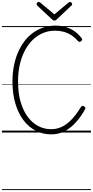

<svg xmlns="http://www.w3.org/2000/svg" viewBox="-20 -1382 968 2002"><path d="M513 19Q427 19 353.5 -18.5Q280 -56 225.5 -127.5Q171 -199 140.5 -301.5Q110 -404 110 -533Q110 -619 125 -695.5Q140 -772 168 -836.5Q196 -901 235.5 -953Q275 -1005 325 -1040.5Q375 -1076 434 -1095.5Q493 -1115 558 -1115Q613 -1115 662 -1101Q711 -1087 753.5 -1058.5Q796 -1030 831 -984Q839 -975 837 -968Q835 -961 826 -953Q817 -946 809 -946Q801 -946 793 -954Q760 -992 723 -1015.5Q686 -1039 644.5 -1050.5Q603 -1062 556 -1062Q499 -1062 448.5 -1045Q398 -1028 354.5 -995Q311 -962 277 -915.5Q243 -869 218.5 -810Q194 -751 181 -681.5Q168 -612 168 -533Q168 -414 194.5 -321.5Q221 -229 268 -165Q315 -101 378 -68Q441 -35 513 -35Q568 -35 614 -55Q660 -75 698 -108.5Q736 -142 767 -183Q798 -224 824 -266Q831 -277 838.5 -278.5Q846 -280 857 -272Q869 -265 870 -258Q871 -251 865 -239Q824 -166 772 -107.5Q720 -49 656 -15Q592 19 513 19ZM710 -1362Q718 -1362 725 -1354.5Q732 -1347 732 -1338Q732 -1336 731.5 -1333Q731 -1330 727 -1326L572 -1180Q567 -1175 561.5 -1171.5Q556 -1168 547 -1168Q538 -1168 533 -1171.5Q528 -1175 522 -1180L366 -1326Q363 -1330 362 -1333.5Q361 -1337 361 -1339Q361 -1348 368.5 -1355Q376 -1362 384 -1362Q389 -1362 392.5 -1359.5Q396 -1357 401 -1354L547 -1232L693 -1354Q698 -1357 701.5 -1359.5Q705 -1362 710 -1362ZM0 590H928V600H0ZM0 -20H928V0H0ZM0 -505H928V-500H0ZM0 -1110H928V-1100H0Z"/></svg>

Font: Playwrite FR Moderne Guides
Style: Regular
Weight: 400
Designer: Veronika Burian, José Scaglione
Foundry: TypeTogether
Version: Version 1.003